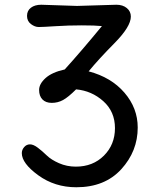

<svg xmlns="http://www.w3.org/2000/svg" viewBox="-20 -775 668 810"><path d="M305 -750 471 -755Q498 -755 515 -741Q532 -727 532 -705Q532 -663 463.5 -593.5Q395 -524 354 -474Q449 -449 505 -384Q561 -319 561 -237Q561 -137 491.5 -61Q422 15 302 15Q211 15 141.5 -35.5Q72 -86 72 -129Q72 -143 82 -154.5Q92 -166 106.5 -166Q121 -166 140 -151.5Q159 -137 177.5 -119Q196 -101 229 -86.5Q262 -72 300 -72Q372 -72 418.5 -118.5Q465 -165 465 -234.5Q465 -304 416 -348Q367 -392 301 -398Q268 -365 246 -353Q224 -341 198.5 -341Q173 -341 159 -355.5Q145 -370 145 -395.5Q145 -421 172 -445.5Q199 -470 253 -482Q321 -557 410 -665Q381 -668 324.5 -668Q268 -668 214 -664.5Q160 -661 143.5 -661Q127 -661 110.5 -673.5Q94 -686 94 -708Q94 -730 110.5 -742.5Q127 -755 154 -755Z"/></svg>

Font: Delius Unicase
Style: Regular
Weight: 400
Designer: Natalia Raices
Foundry: Natalia Raices
Version: Version 1.002